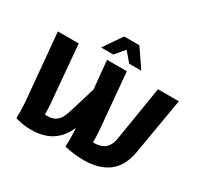

<svg xmlns="http://www.w3.org/2000/svg" viewBox="-189 -1172 1478 1420"><g transform="rotate(30 550.0 -462.0)"><path d="M233 9Q197 9 167 4.5Q137 0 99 -10L96 -22Q98 -43 97.5 -73Q97 -103 95 -132.5Q93 -162 91 -182L42 -720H220L262 -235Q265 -210 265.5 -185.5Q266 -161 266 -140Q275 -139 284 -139Q327 -139 352.5 -154.5Q378 -170 393 -197.5Q408 -225 418 -260L485 -480L462 -720H631L674 -235Q676 -210 676.5 -185.5Q677 -161 677 -139Q680 -139 683 -139Q746 -139 779 -168Q812 -197 821 -252L897 -720H1075L993 -239Q971 -110 891 -50.5Q811 9 683 9Q641 9 599.5 4Q558 -1 518 -10L516 -22Q518 -55 517.5 -94Q517 -133 514 -170Q479 -84 409.5 -37.5Q340 9 233 9ZM381 -777V-781L485 -933H615L719 -781V-777H618L550 -857L482 -777Z"/></g></svg>

Font: Kufam
Style: Bold
Weight: 700
Designer: Wael Morcos, Artur Schmal
Foundry: Original Type
Version: Version 1.300; ttfautohint (v1.8.3)